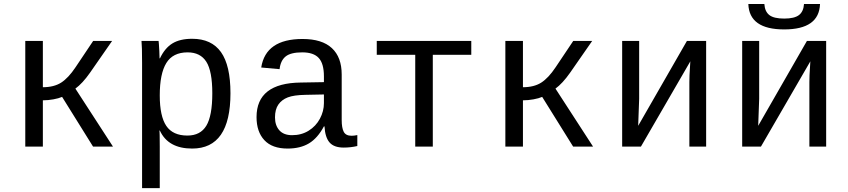

<svg xmlns="http://www.w3.org/2000/svg" viewBox="-20 -733 4241 960"><path d="M106.4 -528.3H194.3V-296.9Q249.5 -296.9 285.6 -319.8Q321.8 -342.8 357.9 -397L445.8 -528.3H540.5L430.2 -369.6Q392.1 -315.4 356.9 -290L544.9 0H445.3L290.5 -248.5Q273.9 -241.2 247.1 -236.3Q220.2 -231.4 194.3 -231.4V0H106.4Z M1132.3 -266.6Q1132.3 9.8 940.9 9.8Q820.8 9.8 779.3 -80.1H776.9Q778.8 -76.2 778.8 1V207.5H690.4V-418.9Q690.4 -502 687.5 -528.3H772.9Q773.4 -526.4 774.4 -513.9Q775.4 -501.5 776.6 -477.3Q777.8 -453.1 777.8 -441.4H779.8Q804.2 -492.7 842 -515.9Q879.9 -539.1 940.9 -539.1Q1037.6 -539.1 1085 -472.4Q1132.3 -405.8 1132.3 -266.6ZM1041.5 -266.6Q1041.5 -377 1011.7 -424.1Q981.9 -471.2 918 -471.2Q844.2 -471.2 811.5 -417.7Q778.8 -364.3 778.8 -255.9Q778.8 -151.9 811.5 -103.5Q844.2 -55.2 917 -55.2Q981.9 -55.2 1011.7 -104.5Q1041.5 -153.8 1041.5 -266.6Z M1737.8 -54.2Q1750.5 -54.2 1766.6 -57.6V-2.9Q1733.4 4.9 1698.7 4.9Q1649.9 4.9 1627.7 -20.8Q1605.5 -46.4 1602.5 -101.1H1599.6Q1567.9 -42 1524.7 -16.1Q1481.4 9.8 1418 9.8Q1340.8 9.8 1301.8 -32.2Q1262.7 -74.2 1262.7 -147.5Q1262.7 -317.9 1484.4 -320.3L1599.6 -322.3V-351.1Q1599.6 -415 1573.7 -443.1Q1547.9 -471.2 1491.2 -471.2Q1433.6 -471.2 1408.2 -450.7Q1382.8 -430.2 1377.9 -387.2L1286.1 -395.5Q1308.6 -538.1 1492.7 -538.1Q1590.3 -538.1 1639.4 -492.4Q1688.5 -446.8 1688.5 -360.4V-132.8Q1688.5 -93.8 1698.7 -74Q1709 -54.2 1737.8 -54.2ZM1440.4 -57.1Q1487.3 -57.1 1523.4 -79.6Q1559.6 -102.1 1579.6 -139.6Q1599.6 -177.2 1599.6 -217.3V-260.7L1506.8 -258.8Q1449.2 -257.8 1418.9 -246.1Q1388.7 -234.4 1371.8 -210.2Q1355 -186 1355 -146Q1355 -106 1376.7 -81.5Q1398.4 -57.1 1440.4 -57.1Z M1863.8 -528.3H2336.4V-459H2144V0H2056.2V-459H1863.8Z M2506.8 -528.3H2594.7V-296.9Q2649.9 -296.9 2686 -319.8Q2722.2 -342.8 2758.3 -397L2846.2 -528.3H2940.9L2830.6 -369.6Q2792.5 -315.4 2757.3 -290L2945.3 0H2845.7L2690.9 -248.5Q2674.3 -241.2 2647.5 -236.3Q2620.6 -231.4 2594.7 -231.4V0H2506.8Z M3175.8 -528.3V-239.3L3170.9 -104L3414.6 -528.3H3510.7V0H3426.8V-322.3Q3426.8 -354 3430.2 -402.8L3431.6 -426.3L3184.6 0H3090.8V-528.3Z M3775.9 -528.3V-239.3L3771 -104L4014.6 -528.3H4110.8V0H4026.9V-322.3Q4026.9 -354 4030.3 -402.8L4031.7 -426.3L3784.7 0H3690.9V-528.3ZM3900.9 -585.9Q3726.1 -585.9 3721.7 -712.9H3801.8Q3804.2 -675.3 3826.7 -657.7Q3849.1 -640.1 3900.9 -640.1Q3952.1 -640.1 3974.9 -657.7Q3997.6 -675.3 4000 -712.9H4080.1Q4075.7 -585.9 3900.9 -585.9Z"/></svg>

Font: Liberation Mono
Style: Regular
Weight: 400
Monospace: yes
Designer: Steve Matteson
Foundry: Ascender Corporation
Version: Version 2.1.5